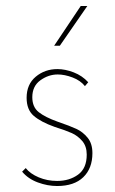

<svg xmlns="http://www.w3.org/2000/svg" viewBox="-20 -614 384 642"><path d="M54 -40 66 -52Q81 -33 109.5 -21Q138 -9 171 -9Q212 -9 241 -30Q270 -51 270 -97Q270 -125 255 -142.5Q240 -160 220 -169Q200 -178 162 -190Q117 -206 93 -226.5Q69 -247 69 -287Q69 -332 99.5 -357.5Q130 -383 172 -383Q198 -383 226.5 -372Q255 -361 275 -339L264 -326Q249 -345 222.5 -355Q196 -365 173 -365Q142 -365 115 -345.5Q88 -326 88 -289Q88 -256 109.5 -239Q131 -222 173 -207Q214 -193 235.5 -183Q257 -173 273 -153.5Q289 -134 289 -102Q289 -51 258.5 -21.5Q228 8 171 8Q139 8 106.5 -4Q74 -16 54 -40ZM180 -461H161L250 -594H272Z"/></svg>

Font: Josefin Sans Thin
Style: Regular
Weight: 250
Designer: Santiago Orozco
Foundry: Typemade
Version: Version 2.000